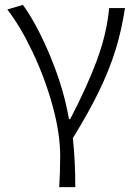

<svg xmlns="http://www.w3.org/2000/svg" viewBox="-20 -569 556 788"><path d="M227 71Q227 -22 195.5 -136Q164 -250 113.5 -356Q63 -462 10 -530L74 -549Q132 -469 187 -336.5Q242 -204 263 -80H268Q335 -208 376.5 -318.5Q418 -429 428 -536H493Q479 -444 454 -363.5Q429 -283 387.5 -197Q346 -111 279 -2Q289 88 289 199H223Q225 166 226 136.5Q227 107 227 71Z"/></svg>

Font: 寒蝉端黑体 Light
Style: Regular
Weight: 300
Designer: ChillDuanSans {Warren2060}; 
Source Han Sans {Ryoko NISHIZUKA 西塚涼子 (kana, bopomofo & ideographs); Paul D. Hunt (Latin, G
Foundry: ChillType&Adobe
Version: Version 1.300;Glyphs 3.3 (3306)